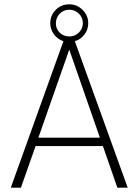

<svg xmlns="http://www.w3.org/2000/svg" viewBox="-20 -870 642 890"><path d="M274 -679Q247 -688 230 -711Q213 -734 213 -762Q213 -799 238.5 -824.5Q264 -850 301 -850Q337 -850 363 -824Q389 -798 389 -762Q389 -733 371.5 -710Q354 -687 327 -679L572 0H524L457 -193H145L77 0H30ZM364 -762Q364 -789 345.5 -807Q327 -825 301 -825Q275 -825 257 -806.5Q239 -788 239 -762Q239 -736 257 -718.5Q275 -701 301 -701Q327 -701 345.5 -719Q364 -737 364 -762ZM443 -232 301 -640 158 -232Z"/></svg>

Font: Hanken Grotesk ExtraLight
Style: Regular
Weight: 200
Designer: Alfredo Marco Pradil
Foundry: Hanken Design Co.
Version: Version 3.014